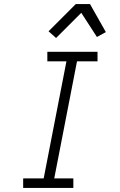

<svg xmlns="http://www.w3.org/2000/svg" viewBox="-20 -925 590 945"><path d="M341 0H94V-47H195L307 -623H213V-670H460V-623H359L247 -47H341ZM256 -738 219 -771 353 -905H423L501 -767L457 -743L380 -862Z"/></svg>

Font: Lode Dark Term
Style: Italic
Weight: 400
Italic angle: -11°
Monospace: yes
Designer: Belleve Invis
Foundry: Belleve Invis
Version: Version 29.2.0